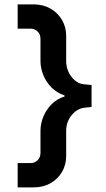

<svg xmlns="http://www.w3.org/2000/svg" viewBox="-20 -774 473 858"><path d="M58.9 63.4H130.4Q172.9 63.4 205.6 44.9Q238.3 26.3 257 -5.5Q275.7 -37.2 275.7 -76.3V-189Q275.7 -228 298.6 -257.3Q321.6 -286.6 353.3 -292.1L389.2 -296V-394.2L353.3 -397.5Q321.2 -401.6 298.4 -432.1Q275.7 -462.6 275.7 -501.4V-614.2Q275.7 -653.3 257 -685.1Q238.3 -716.8 205.6 -735.6Q172.9 -754.4 130.4 -754.4H58.9V-645.9H115.4Q135.6 -645.9 148.3 -633.1Q160.9 -620.4 160.9 -600.8V-501.4Q160.9 -469.6 173.6 -438.3Q186.2 -407.1 210.3 -382.9Q234.5 -358.8 268.3 -347.6V-342.7Q234.2 -332.1 210.2 -307.8Q186.2 -283.5 173.6 -252.4Q160.9 -221.3 160.9 -189V-90.4Q160.9 -71.2 148.3 -58.2Q135.6 -45.2 115.4 -45.2H58.9Z"/></svg>

Font: Estedad VF
Style: Regular
Weight: 100
Designer: Amin Abedi
Version: Version 7.3